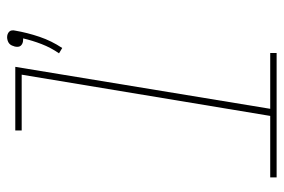

<svg xmlns="http://www.w3.org/2000/svg" viewBox="-149 -649 798 540"><g transform="rotate(-90 250.0 -379.0)"><path d="M385 -603 370 -612Q386 -635 396 -661Q406 -687 412 -713Q411 -713 410 -713Q409 -713 408 -713Q403 -713 399 -714.5Q395 -716 392 -719Q389 -722 388.5 -726.5Q388 -731 389 -736Q390 -740 392 -744.5Q394 -749 397.5 -752Q401 -755 406 -756.5Q411 -758 415 -758Q420 -758 424 -756.5Q428 -755 431 -752Q434 -749 434.5 -744.5Q435 -740 434 -736Q428 -701 416.5 -667Q405 -633 385 -603ZM21 0V-18H194L310 -717H153V-735H332L214 -18H371V0Z"/></g></svg>

Font: Iosevka Slab Thin Oblique
Style: Regular
Weight: 100
Italic angle: -9°
Monospace: yes
Designer: Belleve Invis
Foundry: Belleve Invis
Version: Version 11.1.0; ttfautohint (v1.8.3)